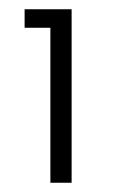

<svg xmlns="http://www.w3.org/2000/svg" viewBox="-20 -770 294 415"><path d="M88.9 -710H33.2V-750H134.8V-375H88.9Z"/></svg>

Font: ø
Style: ø
Weight: 400
Designer: Samuel Oakes
Foundry: Samuel Oakes
Version: Version 1.000;PS 001.000;hotconv 1.0.88;makeotf.lib2.5.64775